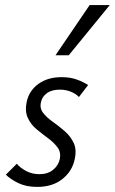

<svg xmlns="http://www.w3.org/2000/svg" viewBox="-20 -726 451 754"><path d="M126 8Q83 8 52 -7Q21 -22 3 -40L46 -83Q59 -67 82.5 -54.5Q106 -42 135 -42Q168 -42 189 -59.5Q210 -77 215 -102Q220 -128 206 -147Q192 -166 169 -183Q146 -200 123.5 -218.5Q101 -237 89 -263.5Q77 -290 85 -327Q95 -371 131.5 -397Q168 -423 222 -423Q256 -423 282 -413.5Q308 -404 326 -392L290 -345Q278 -358 258 -366Q238 -374 215 -374Q183 -374 164 -360Q145 -346 141 -325Q135 -301 149.5 -282.5Q164 -264 187.5 -247.5Q211 -231 234 -211Q257 -191 269.5 -164.5Q282 -138 273 -99Q263 -53 224.5 -22.5Q186 8 126 8ZM198 -509 332 -706H411L250 -509Z"/></svg>

Font: Ysabeau Infant
Style: Italic
Weight: 400
Italic angle: -12°
Designer: Christian Thalmann (Catharsis Fonts)
Version: Version 2.001;gftools[0.9.30]; featfreeze: ss01,ss02,lnum